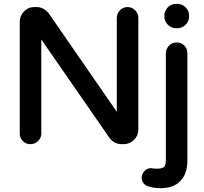

<svg xmlns="http://www.w3.org/2000/svg" viewBox="-20 -735 1062 1001"><path d="M836.9 -649.4V-653.3Q836.9 -678.7 855 -696.8Q873 -714.8 898.4 -714.8H904.3Q929.7 -714.8 947.8 -696.8Q965.8 -678.7 965.8 -653.3V-649.4Q965.8 -624 947.8 -606Q929.7 -587.9 904.3 -587.9H898.4Q873 -587.9 855 -606Q836.9 -624 836.9 -649.4ZM83 -39.1V-622.1Q83 -652.3 105.5 -675.8Q127.9 -698.2 158.2 -698.2H170.9Q207 -698.2 234.4 -665Q234.4 -664.1 588.9 -152.3V-641.6Q588.9 -664.1 605.5 -681.6Q622.1 -698.2 645 -698.2Q668 -698.2 684.6 -681.6Q701.2 -665 701.2 -641.6V-58.6Q701.2 -28.3 678.7 -5.9Q655.3 16.6 625 16.6H613.3Q588.9 16.6 568.4 2Q558.6 -4.9 551.8 -14.6L195.3 -529.3V-39.1Q195.3 -16.6 178.7 0Q161.1 16.6 138.2 16.6Q115.2 16.6 99.1 0.5Q83 -15.6 83 -39.1ZM780.3 143.6H783.2Q789.1 144.5 796.9 144.5Q804.7 144.5 811 144Q817.4 143.6 821.3 141.6Q831.1 139.6 835.9 134.8Q844.7 126 844.7 98.6V-457Q844.7 -479.5 861.3 -497.1Q877.9 -513.7 901.4 -513.7Q924.8 -513.7 940.9 -497.6Q957 -481.4 957 -457V100.6Q957 172.9 918.9 210Q883.8 246.1 817.4 246.1Q780.3 246.1 752.9 236.3Q740.2 233.4 732.4 224.6L727.5 218.8Q718.8 206.1 718.8 190.4Q718.8 171.9 733.4 156.2Q748 141.6 767.6 141.6H768.6Z"/></svg>

Font: FakePearl
Style: SemiBold
Weight: 400
Version: Version 1.2